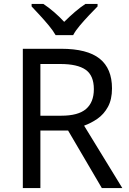

<svg xmlns="http://www.w3.org/2000/svg" viewBox="-20 -964 662 984"><path d="M294 -714Q427 -714 490.5 -663.5Q554 -613 554 -511Q554 -454 533 -416Q512 -378 479.5 -355.5Q447 -333 411 -320L607 0H502L329 -295H187V0H97V-714ZM289 -636H187V-371H294Q381 -371 421 -405.5Q461 -440 461 -507Q461 -577 419 -606.5Q377 -636 289 -636ZM265 -784Q252 -807 230 -833.5Q208 -860 184 -886Q160 -912 142 -931V-944H202Q228 -927 256 -903Q284 -879 309 -852Q336 -879 364 -903Q392 -927 418 -944H480V-931Q461 -912 436.5 -886Q412 -860 389.5 -833.5Q367 -807 355 -784Z"/></svg>

Font: Noto Sans Lisu
Style: Regular
Weight: 400
Designer: Monotype Design Team. David Williams.
Foundry: Monotype Imaging Inc.
Version: Version 2.102